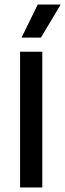

<svg xmlns="http://www.w3.org/2000/svg" viewBox="-20 -822 286 842"><path d="M68 0V-595H165.5V0ZM74.5 -657 145.5 -802H246L159.5 -657Z"/></svg>

Font: Encode Sans SC Condensed Medium
Style: Regular
Weight: 500
Width: 3
Designer: Multiple Designers
Foundry: Impallari Type
Version: Version 3.002